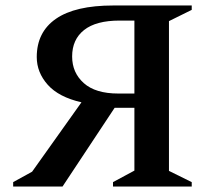

<svg xmlns="http://www.w3.org/2000/svg" viewBox="-20 -680 771 700"><path d="M208 0H28V-16L97 -54L277 -307Q194 -326 154 -371Q114 -416 114 -472Q114 -563 184 -611.5Q254 -660 393 -660H679V-644L596 -603V-57L679 -16V0H392V-16L470 -58V-287H398ZM411 -339H470V-605H416Q330 -605 286.5 -570.5Q243 -536 243 -474Q243 -415 285.5 -377Q328 -339 411 -339Z"/></svg>

Font: Spectral SC SemiBold
Style: Regular
Weight: 600
Designer: Jean-Baptiste Levee
Foundry: Production Type
Version: Version 2.001